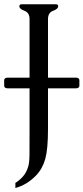

<svg xmlns="http://www.w3.org/2000/svg" viewBox="-20 -706 400 920"><path d="M210 -87.9Q210 8.3 197 55.2Q184.1 102.1 152.3 135.3Q108.4 180.2 53.7 194.8V170.4Q72.8 158.7 89.4 140.4Q106 122.1 115.2 92.3Q121.1 72.3 121.3 36.1Q121.6 0 121.6 -85V-282.7H18.1Q0 -282.7 0 -295.4V-321.3Q0 -334 18.1 -334H121.6V-614.3Q121.6 -645.5 97.2 -654.3Q72.8 -663.1 72.8 -675.8Q72.8 -685.5 83 -685.5H248.5Q258.8 -685.5 258.8 -675.8Q258.8 -663.1 234.4 -654.3Q210 -645.5 210 -614.3V-334H342.3Q360.4 -334 360.4 -321.3V-295.4Q360.4 -282.7 342.3 -282.7H210Z"/></svg>

Font: Caudex
Style: Regular
Weight: 400
Version: Version 1.04